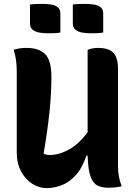

<svg xmlns="http://www.w3.org/2000/svg" viewBox="-20 -956 690 986"><path d="M218 10Q181 10 146 -12Q111 -34 88.5 -75.5Q66 -117 66 -175V-590Q66 -653 50 -700Q68 -706 83.5 -708Q99 -710 117 -710Q179 -710 211.5 -678.5Q244 -647 244 -560Q244 -478 234.5 -384.5Q225 -291 204 -167Q217 -160 236 -160Q284 -160 335.5 -189Q387 -218 430 -277V-700Q441 -705 455.5 -707.5Q470 -710 483 -710Q540 -710 563 -684Q586 -658 586 -601V-101Q586 -47 605 0Q593 4 574.5 6Q556 8 536 8Q504 8 481 -3Q458 -14 445 -49.5Q432 -85 430 -157H424Q401 -90 367 -54Q333 -18 294.5 -4Q256 10 218 10ZM134 -933Q150 -935 167.5 -935.5Q185 -936 198 -936Q220 -936 241 -933Q262 -930 276 -919.5Q290 -909 290 -887V-789Q274 -786 256.5 -785.5Q239 -785 225 -785Q204 -785 183 -788.5Q162 -792 148 -803Q134 -814 134 -836ZM354 -933Q370 -935 387.5 -935.5Q405 -936 418 -936Q440 -936 461 -933Q482 -930 496 -919.5Q510 -909 510 -887V-789Q494 -786 476.5 -785.5Q459 -785 445 -785Q424 -785 403 -788.5Q382 -792 368 -803Q354 -814 354 -836Z"/></svg>

Font: Recursive Sn Csl St XBd
Style: Regular
Weight: 800
Version: Version 1.085;hotconv 1.1.0;makeotfexe 2.6.0; ttfautohint (v